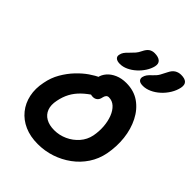

<svg xmlns="http://www.w3.org/2000/svg" viewBox="-281 -1155 1307 1307"><g transform="rotate(45 372.0 -502.0)"><path d="M323 10Q251 10 195.5 -14.5Q140 -39 104 -83.5Q68 -128 55.5 -187Q43 -246 57 -313Q68 -372 96.5 -421Q125 -470 161 -508Q197 -546 234.5 -572Q272 -598 303.5 -611Q335 -624 353 -624Q375 -624 387 -617.5Q399 -611 408 -593Q422 -565 409 -541.5Q396 -518 368 -502Q320 -472 287.5 -440.5Q255 -409 235.5 -372.5Q216 -336 207 -290Q197 -242 210 -207.5Q223 -173 255.5 -154.5Q288 -136 336 -136Q385 -136 430 -156.5Q475 -177 507.5 -214Q540 -251 550 -300Q559 -347 555.5 -392.5Q552 -438 537.5 -475.5Q523 -513 498.5 -535.5Q474 -558 441 -558Q429 -558 421.5 -549.5Q414 -541 411 -526Q407 -504 394 -493Q381 -482 362 -482Q339 -482 319.5 -495.5Q300 -509 291.5 -535.5Q283 -562 291 -601Q297 -630 318.5 -655Q340 -680 375.5 -695.5Q411 -711 456 -711Q530 -711 583 -674Q636 -637 668 -574Q700 -511 708.5 -435Q717 -359 702 -280Q689 -214 653.5 -160.5Q618 -107 566 -69Q514 -31 452.5 -10.5Q391 10 323 10ZM550 -776Q522 -776 511.5 -787Q501 -798 504 -815Q508 -832 517.5 -845Q527 -858 545 -874Q567 -894 578.5 -914Q590 -934 603 -961Q617 -990 637 -1002Q657 -1014 681 -1014Q717 -1014 732.5 -999Q748 -984 742 -952Q735 -918 715.5 -886Q696 -854 668.5 -829Q641 -804 610 -790Q579 -776 550 -776ZM333 -771Q306 -771 293.5 -782.5Q281 -794 286 -813Q289 -828 297.5 -840.5Q306 -853 324 -870Q343 -889 355 -902.5Q367 -916 378 -939Q392 -968 409 -979.5Q426 -991 449 -991Q485 -991 503 -975.5Q521 -960 514 -929Q507 -900 489 -872Q471 -844 445.5 -821Q420 -798 391 -784.5Q362 -771 333 -771Z"/></g></svg>

Font: Shantell Sans
Style: Bold Italic
Weight: 700
Italic angle: -11°
Designer: Stephen Nixon, Anya Danilova, Shantell Martin
Foundry: Arrow Type
Version: Version 1.011;[c5ecc13dd]